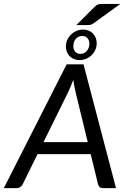

<svg xmlns="http://www.w3.org/2000/svg" viewBox="-49 -975 648 995"><path d="M0 0ZM552.2 0H485.8Q474.1 0 467.8 -5.4Q461.4 -10.7 459 -20.5L420.9 -176.3H145.5L68.8 -20.5Q64.9 -12.2 56.6 -6.1Q48.3 0 37.6 0H-29.3L296.4 -641.6H383.8ZM176.3 -238.3H405.8L341.8 -501Q339.4 -512.7 336.2 -528.1Q333 -543.5 330.6 -561Q323.7 -543.5 317.4 -527.8Q311 -512.2 305.7 -500.5ZM292.5 -733.4Q292.5 -752.9 300 -769Q307.6 -785.2 320.1 -796.9Q332.5 -808.6 348.6 -815.2Q364.7 -821.8 381.8 -821.8Q396.5 -821.8 409.4 -816.7Q422.4 -811.5 431.9 -802Q441.4 -792.5 446.8 -779.5Q452.1 -766.6 452.1 -751Q452.1 -731.9 444.6 -715.8Q437 -699.7 424.6 -688Q412.1 -676.3 396 -669.9Q379.9 -663.6 362.3 -663.6Q347.7 -663.6 335 -668.7Q322.3 -673.8 312.7 -683.1Q303.2 -692.4 297.9 -705.3Q292.5 -718.3 292.5 -733.4ZM331.1 -735.4Q331.1 -718.8 340.6 -707.3Q350.1 -695.8 367.2 -695.8Q387.2 -695.8 400.6 -710.7Q414.1 -725.6 414.1 -749Q414.1 -766.1 404.3 -777.3Q394.5 -788.6 378.4 -788.6Q356.9 -788.6 344 -773.7Q331.1 -758.8 331.1 -735.4ZM574.7 -954.6 436 -854.5Q427.7 -848.6 421.9 -846.9Q416 -845.2 406.2 -845.2H346.7L441.4 -939.5Q450.7 -949.2 459 -951.9Q467.3 -954.6 481.9 -954.6Z"/></svg>

Font: Carlito
Style: Italic
Weight: 400
Italic angle: -7°
Designer: Lukasz Dziedzic
Foundry: tyPoland Lukasz Dziedzic
Version: Version 1.104